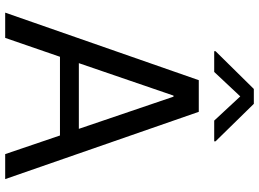

<svg xmlns="http://www.w3.org/2000/svg" viewBox="-146 -828 975 722"><g transform="rotate(90 341.0 -467.5)"><path d="M123 0 194 -206H490L560 0H654L401 -728H282L28 0ZM173 -786H251L343 -884L434 -786H512V-791L371 -935H315L173 -791ZM218 -277 340 -633H344L465 -277Z"/></g></svg>

Font: Wafeq
Style: Regular
Weight: 400
Designer: Rasmus Andersson & Azza Alameddine
Foundry: Google & TypeTogether
Version: Version 3.000;FEAKit 1.0